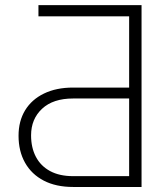

<svg xmlns="http://www.w3.org/2000/svg" viewBox="-20 -743 636 763"><path d="M542.5 0H270.5Q202.6 0 154.1 -25.1Q105.5 -50.3 79.6 -96.2Q53.7 -142.1 53.7 -203.6Q53.7 -261.7 79.8 -304.7Q106 -347.7 154.8 -371.3Q203.6 -395 270.5 -395H493.2V-678.2H132.8V-722.7H542.5ZM493.2 -43V-351.6H270.5Q190.9 -351.6 147.2 -310.8Q103.5 -270 103.5 -205.1Q103.5 -156.2 122.6 -119.9Q141.6 -83.5 179 -63.2Q216.3 -43 270.5 -43Z"/></svg>

Font: Inter 17pt ExtraLight
Style: Regular
Weight: 250
Version: Version 4.001;git-66647c0bb